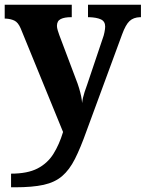

<svg xmlns="http://www.w3.org/2000/svg" viewBox="-20 -556 619 816"><path d="M27 182Q97 182 139.5 160Q182 138 207 98Q232 58 248 5L68 -435Q57 -461 41 -468.5Q25 -476 4 -477H0V-536H285V-483H282Q254 -483 238 -475Q222 -467 222 -446Q222 -438 225.5 -426.5Q229 -415 232 -407L301 -224Q311 -199 316.5 -180Q322 -161 325 -146.5Q328 -132 329 -118Q331 -139 339.5 -165Q348 -191 351 -198L417 -394Q421 -404 424 -419Q427 -434 427 -443Q427 -465 409 -473.5Q391 -482 358 -483H354V-536H579V-483H575Q547 -482 530.5 -466.5Q514 -451 499 -410L348 0Q322 73 298.5 119.5Q275 166 244 192.5Q213 219 165.5 229.5Q118 240 44 240H27Z"/></svg>

Font: Noto Naskh Arabic UI
Style: Regular
Weight: 400
Designer: Monotype Design Team, David Williams, Mohamad Dakak and Nizar Qandah
Foundry: Monotype Imaging Inc.
Version: Version 2.014